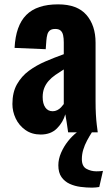

<svg xmlns="http://www.w3.org/2000/svg" viewBox="-20 -608 505 882"><path d="M167 10Q126 10 96.5 -11Q67 -32 52 -64Q37 -96 37 -130Q37 -184 58 -221Q79 -258 113 -283Q147 -308 189 -326Q231 -344 273 -359V-413Q273 -432 270 -446Q267 -460 258.5 -467.5Q250 -475 234 -475Q218 -475 209.5 -468.5Q201 -462 197.5 -449.5Q194 -437 193 -422L190 -382L47 -388Q52 -490 100.5 -539Q149 -588 247 -588Q335 -588 377 -539.5Q419 -491 419 -412V-143Q419 -109 420.5 -82.5Q422 -56 424.5 -35.5Q427 -15 429 0H293Q290 -22 286 -48Q282 -74 280 -83Q270 -47 242 -18.5Q214 10 167 10ZM222 -97Q233 -97 243 -102Q253 -107 260.5 -115Q268 -123 273 -130V-289Q252 -276 234 -263.5Q216 -251 203 -236Q190 -221 183 -203Q176 -185 176 -162Q176 -132 188 -114.5Q200 -97 222 -97ZM403 254Q377 254 350 250.5Q323 247 300 236.5Q277 226 262.5 205.5Q248 185 248 151Q248 123 260.5 94Q273 65 292.5 40.5Q312 16 333 0H402Q391 17 380 37.5Q369 58 362.5 79.5Q356 101 356 123Q356 156 377 167.5Q398 179 423 179Q431 179 439 178.5Q447 178 453 177L436 251Q430 252 421 253Q412 254 403 254Z"/></svg>

Font: Oswald SemiBold
Style: Regular
Weight: 600
Designer: Vernon Adams
Foundry: Vernon Adams
Version: Version 4.100; ttfautohint (v1.8.1.43-b0c9)